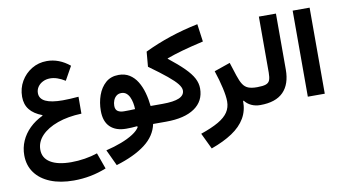

<svg xmlns="http://www.w3.org/2000/svg" viewBox="-94 -943 2694 1505"><g transform="rotate(-10 1252.5 -190.5)"><path d="M516.1 -561.3Q431.7 -630.5 334.4 -630.5Q268.3 -630.5 214.2 -597.9Q160.1 -565.3 128 -510.3Q95.9 -455.2 95.9 -387.5Q95.9 -326.6 128.8 -285.2Q161.6 -243.8 227.6 -219.1L227.5 -214.2Q166.3 -185 122.8 -142.1Q79.3 -99.2 56.2 -46.2Q33 6.9 33 66.6Q33 147.2 75.7 206Q118.3 264.8 196.8 296.7Q275.3 328.6 382.6 328.6Q518.3 328.6 642.9 278.6L596.9 150.4Q550.5 166.2 495.7 175Q440.8 183.7 387.8 183.7Q280.8 183.7 222.6 147.9Q164.4 112.2 164.4 45.7Q164.4 -16.4 210.7 -65.3Q257.1 -114.2 339.8 -143.9Q422.6 -173.5 530.9 -177.3L531.4 -311.8Q497.1 -308.9 464.8 -307.2Q432.4 -305.5 405.6 -305.5Q314.1 -305.5 268.5 -327.7Q222.8 -349.9 222.8 -394.5Q222.8 -421.9 237.8 -444Q252.8 -466.1 278.8 -479.1Q304.8 -492.1 336.8 -492.1Q364.5 -492.1 394 -482Q423.5 -471.9 455.1 -452.2Z M951.1 -139.4Q928.9 -138.1 906.9 -137.8Q884.8 -137.4 863.6 -137.4Q831.9 -137.4 813.5 -149.9Q795 -162.4 795 -192.8Q795 -215.7 803.2 -236Q811.3 -256.4 827.2 -269.2Q843.1 -282.1 866.6 -282.1Q889.5 -282.1 905.5 -269.4Q921.5 -256.6 931.2 -235.6Q940.9 -214.6 945.8 -189.5Q950.7 -164.4 951.1 -139.4ZM947.5 2.3Q932 29.5 892.5 55.1Q853 80.8 796.6 102.4Q740.3 124 673.6 139.9L733.7 268.1Q879.4 223.9 965.2 158.5Q1051.1 93.2 1070.4 0H1104.1V-142.3H1075.5Q1070 -198.1 1055.7 -249.1Q1041.5 -300.1 1017 -340Q992.5 -379.9 956.1 -402.8Q919.7 -425.7 870.3 -425.7Q807.8 -425.7 766.6 -389.5Q725.5 -353.2 704.9 -295.1Q684.4 -237.1 684.4 -172Q684.4 -87 729.7 -43.5Q775 0 856.6 0Q877.1 0 899.7 -1Q922.2 -2 943.7 -4.4Z M1547.4 -710Q1429.4 -685.7 1323.5 -650.3Q1217.7 -615 1118.8 -567.4L1108.5 -448.6Q1196.4 -385.3 1248.5 -342.4Q1300.6 -299.5 1323.2 -270.4Q1345.9 -241.3 1345.9 -218.6Q1345.9 -180.2 1303 -161.2Q1260.1 -142.3 1170.6 -142.3H1104Q1093.4 -142.3 1088.6 -126.1Q1083.8 -109.9 1083.8 -71.5Q1083.8 -33.1 1088.6 -16.5Q1093.4 0 1104 0H1173.6Q1320.8 0 1401.1 -55Q1481.4 -109.9 1481.4 -210.7Q1481.4 -251.9 1460.8 -291.5Q1440.1 -331.2 1394.1 -377.3Q1348.1 -423.3 1272 -483.3L1272.1 -486.5Q1327.7 -506.8 1396.8 -526.3Q1465.8 -545.8 1566.7 -568.9Z M1617.5 -323.1Q1643 -246.9 1657.7 -180.9Q1672.5 -114.9 1672.5 -73.6Q1672.5 -25.6 1648.1 11.5Q1623.7 48.7 1570.1 79.8Q1516.4 110.9 1428.4 141.1L1489.6 268.7Q1589 233.1 1657.8 187.4Q1726.6 141.7 1761.9 81.8Q1797.3 21.9 1796.3 -55L1801.1 -56.6Q1821.4 -29.8 1853.1 -14.9Q1884.8 0 1923.4 0H1924.3V-142.3H1923.4Q1880 -142.3 1853.7 -152.7Q1827.4 -163.1 1810.6 -189.1Q1793.8 -215.1 1778.7 -261.5L1744.7 -367.2Z M1924.3 -142.3Q1914.9 -142.3 1909.3 -127.9Q1903.8 -113.5 1903.8 -71.5Q1903.8 -29.5 1909.3 -14.7Q1914.9 0 1924.3 0Q2047.3 0 2108 -61.6Q2168.7 -123.1 2168.7 -239.2V-684.9H2032.8V-239.2Q2032.8 -201.1 2024.9 -180Q2017 -159 1993.8 -150.6Q1970.6 -142.3 1924.3 -142.3Z M2436.7 0V-684.9H2301.8V0Z"/></g></svg>

Font: Estedad-FD VF
Style: Regular
Weight: 100
Designer: Amin Abedi
Version: Version 7.3